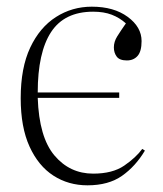

<svg xmlns="http://www.w3.org/2000/svg" viewBox="-20 -541 489 575"><path d="M242 14Q185 14 140 -15Q95 -44 68.5 -102Q42 -160 42 -247Q42 -338 70.5 -398.5Q99 -459 147.5 -490Q196 -521 255 -521Q321 -521 362.5 -490.5Q404 -460 404 -418Q404 -387 392 -373.5Q380 -360 360 -360Q338 -360 329.5 -371.5Q321 -383 321 -399Q321 -416 331 -432Q341 -448 357 -471Q338 -488 314.5 -497Q291 -506 259 -506Q173 -506 133 -445Q93 -384 93 -264H337V-248H93Q97 -130 143 -75.5Q189 -21 259 -21Q317 -21 352 -45Q387 -69 406 -95L414 -90Q386 -43 345.5 -14.5Q305 14 242 14Z"/></svg>

Font: Display Extralight
Style: Regular
Weight: 200
Designer: Latin by Veronika Burian and Jose Scaglione. Greek by Irene Vlachou. Cyrillic by Vera Evstafieva.
Foundry: TypeTogether
Version: Version 3.002